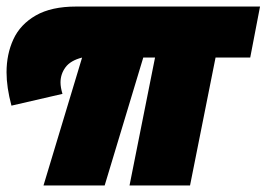

<svg xmlns="http://www.w3.org/2000/svg" viewBox="-22 -567 815 587"><path d="M559 0H374L452 -391H416L298 0H111L229 -391Q193.5 -382 178.2 -361.2Q163 -340.5 163 -315Q163 -300 169 -280L13 -244Q-2 -300 -2 -346Q-2 -401.5 19 -447Q40 -492.5 87.5 -519.8Q135 -547 211 -547H773L743 -391H637Z"/></svg>

Font: Argentum Sans Black
Style: Italic
Weight: 900
Italic angle: -11°
Designer: Julieta Ulanovsky (font), Cristiano Sobral (main changes and remaster)
Foundry: Julieta Ulanovsky (font), Cristiano Sobral (main changes and remaster)
Version: Version 2.007;June 15, 2022;FontCreator 14.0.0.2814 64-bit; 